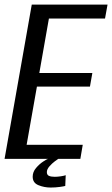

<svg xmlns="http://www.w3.org/2000/svg" viewBox="-41 -695 490 840"><path d="M-21 0 98 -675H429.5L418.5 -614H173L131 -375.5H363L352.5 -316H120.5L75.5 -61.5H321L310.5 0ZM180.5 125.5Q152.5 125.5 127.2 115.2Q102 105 102 78Q102 57 116.8 39.8Q131.5 22.5 148 11.8Q164.5 1 169 0H214Q211.5 1.5 199.2 10.5Q187 19.5 175.5 32.5Q164 45.5 164 58Q164 70.5 173.5 74.5Q183 78.5 198.5 78.5Q211.5 78.5 225.8 76.2Q240 74 246.5 71.5L244.5 118.5Q240 120 220.8 122.8Q201.5 125.5 180.5 125.5Z"/></svg>

Font: Anybody
Style: Italic
Weight: 400
Italic angle: -10°
Designer: Tyler Finck
Foundry: Etcetera Type Company
Version: Version 1.010; ttfautohint (v1.8.3) -l 8 -r 50 -G 200 -x 14 